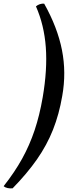

<svg xmlns="http://www.w3.org/2000/svg" viewBox="-80 -761 408 1052"><path d="M162 -741Q235 -611 259.5 -487Q284 -363 261 -235Q244 -135 210.5 -50.5Q177 34 123 111.5Q69 189 -11 271Q-25 272 -38 269.5Q-51 267 -60 259Q0 183 41 109Q82 35 109.5 -47Q137 -129 154 -228Q180 -380 171 -502Q162 -624 117 -726Q126 -734 138 -738Q150 -742 162 -741Z"/></svg>

Font: Vollkorn SemiBold
Style: Italic
Weight: 600
Italic angle: -11°
Designer: Friedrich Althausen
Foundry: Friedrich Althausen
Version: Version 5.000